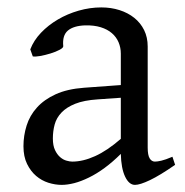

<svg xmlns="http://www.w3.org/2000/svg" viewBox="-20 -489 504 523"><path d="M176.8 -48.8Q206.1 -48.8 239 -63.7Q272 -78.6 309.1 -110.8V-222.7L246.1 -218.3Q208.5 -215.8 184.8 -206.3Q161.1 -196.8 147.5 -182.4Q133.8 -168 128.9 -149.9Q124 -131.8 124 -111.8Q124 -92.3 129.9 -80.1Q135.7 -67.9 144 -60.8Q152.3 -53.7 161.4 -51.3Q170.4 -48.8 176.8 -48.8ZM457 -40Q415.5 -11.2 388.4 1.7Q361.3 14.6 347.7 14.6Q331.5 14.6 320.8 -7.8Q310.1 -30.3 309.1 -69.8Q287.1 -47.9 265.1 -31.7Q243.2 -15.6 222.2 -5.4Q201.2 4.9 182.4 9.8Q163.6 14.6 147.9 14.6Q130.4 14.6 111.8 8.8Q93.3 2.9 78.4 -9.8Q63.5 -22.5 53.7 -42.5Q43.9 -62.5 43.9 -90.8Q43.9 -119.6 52.5 -147Q61 -174.3 80.6 -196Q100.1 -217.8 131.6 -232.2Q163.1 -246.6 209 -250L309.1 -257.3V-342.8Q309.1 -359.4 303 -373.8Q296.9 -388.2 284.7 -398.7Q272.5 -409.2 254.4 -414.8Q236.3 -420.4 212.4 -419.9Q180.7 -418.9 165 -405.8Q149.4 -392.6 152.3 -363.3Q152.8 -358.9 142.3 -353.3Q131.8 -347.7 117.4 -343.3Q103 -338.9 89.1 -336.4Q75.2 -334 69.3 -335.4L62.5 -354.5Q71.8 -378.9 91.6 -399.7Q111.3 -420.4 137.5 -435.8Q163.6 -451.2 194.3 -460Q225.1 -468.8 255.9 -468.8Q282.7 -468.8 305.7 -461.4Q328.6 -454.1 345.7 -440.4Q362.8 -426.8 372.6 -407Q382.3 -387.2 382.3 -362.3V-86.9Q382.3 -66.4 387.7 -57.6Q393.1 -48.8 401.9 -48.8Q408.7 -48.8 419.4 -51.3Q430.2 -53.7 449.7 -62Z"/></svg>

Font: Gentium Plus
Style: Regular
Weight: 400
Designer: J. Victor Gaultney, Annie Olsen, Iska Routamaa
Foundry: SIL International
Version: Version 1.510